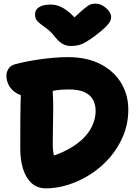

<svg xmlns="http://www.w3.org/2000/svg" viewBox="-20 -1022 761 1052"><path d="M232 10Q184 10 153 -18.5Q122 -47 106.5 -96Q91 -145 91 -208Q91 -295 91.5 -372.5Q92 -450 95 -532Q96 -564 115 -577.5Q134 -591 180 -591Q216 -591 242 -570Q268 -549 269 -519Q272 -473 271.5 -421Q271 -369 270 -318.5Q269 -268 269 -227Q269 -199 274.5 -174Q280 -149 296 -118L177 -145Q260 -160 321.5 -188Q383 -216 423.5 -252Q464 -288 484 -329.5Q504 -371 504 -414Q504 -450 489 -476.5Q474 -503 442 -517.5Q410 -532 358 -532Q315 -532 283 -526.5Q251 -521 226.5 -513Q202 -505 181.5 -499.5Q161 -494 141 -494Q100 -494 72 -510.5Q44 -527 29.5 -553Q15 -579 15 -607Q15 -626 26 -644.5Q37 -663 62 -670Q88 -677 122.5 -684Q157 -691 195.5 -696.5Q234 -702 274 -705.5Q314 -709 351 -709Q458 -709 532 -670Q606 -631 644.5 -566Q683 -501 683 -422Q683 -346 656 -280Q629 -214 583 -160.5Q537 -107 478.5 -69Q420 -31 356.5 -10.5Q293 10 232 10ZM502 -1002Q524 -1002 543.5 -990.5Q563 -979 576 -962Q589 -945 589 -928Q589 -918 584 -906.5Q579 -895 560.5 -876Q542 -857 499 -824Q471 -804 451 -792Q431 -780 412 -775Q393 -770 368 -770Q342 -770 321.5 -782.5Q301 -795 283 -818Q261 -846 241 -861.5Q221 -877 205.5 -888Q190 -899 181 -911Q172 -923 172 -944Q172 -969 194.5 -983Q217 -997 257 -997Q282 -997 306.5 -987.5Q331 -978 359.5 -954Q388 -930 423 -887L350 -889Q391 -930 416 -952.5Q441 -975 456 -986Q471 -997 481 -999.5Q491 -1002 502 -1002Z"/></svg>

Font: Shantell Sans ExtraBold
Style: Regular
Weight: 800
Designer: Stephen Nixon, Anya Danilova, Shantell Martin
Foundry: Arrow Type
Version: Version 1.011;[c5ecc13dd]